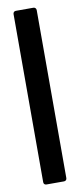

<svg xmlns="http://www.w3.org/2000/svg" viewBox="-85 -749 333 789"><g transform="rotate(-10 81.5 -354.5)"><path d="M42.5 7.8Q37.1 7.8 33.9 4.6Q30.8 1.5 30.8 -3.9V-704.6Q30.8 -710 33.9 -713.4Q37.1 -716.8 42.5 -716.8H115.7Q120.6 -716.8 124 -713.4Q127.4 -710 127.4 -704.6V-3.9Q127.4 1.5 124 4.6Q120.6 7.8 115.7 7.8Z"/></g></svg>

Font: Alte DIN 1451 Mittelschrift
Style: Bold
Weight: 700
Designer: Peter Wiegel
Foundry: Peter Wiegel
Version: Version 1.003